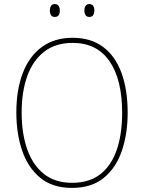

<svg xmlns="http://www.w3.org/2000/svg" viewBox="-20 -910 705 940"><path d="M605 -358Q605 -255 576.5 -171.5Q548 -88 488 -39Q428 10 332 10Q237 10 177 -39.5Q117 -89 88.5 -172.5Q60 -256 60 -359Q60 -471 92 -553.5Q124 -636 185.5 -680.5Q247 -725 336 -725Q425 -725 485 -680Q545 -635 575 -552.5Q605 -470 605 -358ZM86 -359Q86 -256 113.5 -178.5Q141 -101 195.5 -58Q250 -15 333 -15Q417 -15 471 -57Q525 -99 551.5 -176Q578 -253 578 -358Q578 -521 516 -610.5Q454 -700 336 -700Q252 -700 196.5 -657Q141 -614 113.5 -537.5Q86 -461 86 -359ZM224 -859Q224 -871 229.5 -880.5Q235 -890 248 -890Q262 -890 267.5 -880.5Q273 -871 273 -859Q273 -845 267.5 -836Q262 -827 248 -827Q235 -827 229.5 -836.5Q224 -846 224 -859ZM393 -859Q393 -871 398.5 -880.5Q404 -890 417 -890Q431 -890 436.5 -881Q442 -872 442 -859Q442 -846 436.5 -836.5Q431 -827 417 -827Q404 -827 398.5 -836.5Q393 -846 393 -859Z"/></svg>

Font: Noto Sans Tamil SemiCondensed Thin
Style: Regular
Weight: 100
Width: 4
Designer: Jelle Bosma - Monotype Design Team
Foundry: Monotype Imaging Inc.
Version: Version 2.004; ttfautohint (v1.8.4.7-5d5b)